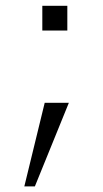

<svg xmlns="http://www.w3.org/2000/svg" viewBox="-20 -486 357 667"><path d="M127 -379.9V-465.8H213.9V-379.9ZM64.5 161.6 135.3 -128.9H219.2L101.1 161.6Z"/></svg>

Font: Acari Sans Light
Style: Regular
Weight: 300
Designer: Alfredo Marco Pradil and Stefan Peev
Foundry: Hanken Design Co.
Version: Version 1.045;January 11, 2019;FontCreator 11.5.0.2425 64-bi